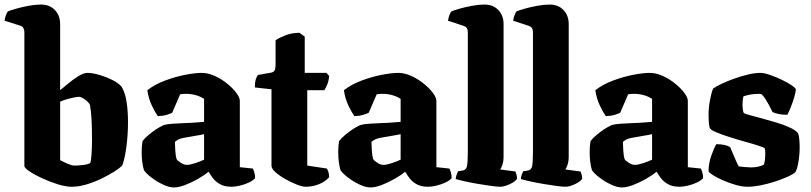

<svg xmlns="http://www.w3.org/2000/svg" viewBox="-32 -820 3561 843"><path d="M283 0Q257 0 221.5 -11Q186 -22 152.5 -37.5Q119 -53 97 -68Q75 -83 75 -91V-679Q75 -688 71 -696Q67 -704 58 -707L-12 -729Q-10 -743 -5.5 -754.5Q-1 -766 3 -770Q14 -775 39 -782Q64 -789 93.5 -794.5Q123 -800 148 -800Q186 -800 209 -776Q232 -752 232 -714V-424Q244 -433 265.5 -451.5Q287 -470 311 -485Q335 -500 352 -500Q374 -500 404.5 -491Q435 -482 462 -468.5Q489 -455 502 -439Q518 -412 524 -371.5Q530 -331 530 -284Q530 -229 523 -176Q516 -123 505 -94Q494 -82 469.5 -66.5Q445 -51 413 -35.5Q381 -20 347 -10Q313 0 283 0ZM293 -93Q310 -93 332 -95.5Q354 -98 364 -104Q368 -113 370 -143.5Q372 -174 372 -205Q372 -256 370 -294.5Q368 -333 363 -359Q359 -370 341.5 -382.5Q324 -395 316 -395Q308 -395 291 -391.5Q274 -388 257 -383Q240 -378 232 -373V-117Q246 -109 265 -101Q284 -93 293 -93Z M732 3Q710 3 682 -10.5Q654 -24 631 -42Q608 -60 600 -73Q590 -106 590 -154Q590 -167 591 -179Q592 -191 594 -201Q603 -213 621.5 -228.5Q640 -244 660 -256.5Q680 -269 691 -272Q701 -275 729 -277Q757 -279 788 -280Q800 -280 803.5 -280.5Q807 -281 811 -281Q815 -281 826 -282Q837 -283 864 -285V-386Q847 -397 826.5 -402.5Q806 -408 785 -408Q771 -408 759 -406L724 -325Q717 -321 700.5 -316Q684 -311 661 -310Q650 -325 635 -356Q620 -387 615 -424Q647 -449 692 -466Q737 -483 781 -491.5Q825 -500 854 -500Q881 -500 910 -487Q939 -474 964 -454Q989 -434 1005 -413Q1021 -392 1021 -377V-86L1078 -80Q1081 -75 1084.5 -63.5Q1088 -52 1088 -38Q1079 -27 1060.5 -18.5Q1042 -10 1021.5 -5Q1001 0 985 0Q955 0 935.5 -10.5Q916 -21 904 -36.5Q892 -52 884 -66Q866 -51 838 -35Q810 -19 781.5 -8Q753 3 732 3ZM789 -96Q801 -96 824.5 -103.5Q848 -111 864 -119V-231Q856 -229 845 -227Q834 -225 821 -223Q796 -219 773 -214.5Q750 -210 736 -197Q736 -184 737.5 -160.5Q739 -137 743 -122Q749 -113 763 -104.5Q777 -96 789 -96Z M1310 0Q1295 0 1270 -10Q1245 -20 1219.5 -34.5Q1194 -49 1177 -64.5Q1160 -80 1160 -92V-428L1087 -436Q1087 -461 1092 -474.5Q1097 -488 1101 -491L1158 -501Q1169 -503 1173.5 -510.5Q1178 -518 1178 -541V-643Q1191 -653 1220 -664.5Q1249 -676 1283 -676L1306 -659V-500H1401L1413 -487Q1412 -467 1405 -449.5Q1398 -432 1392 -424H1317V-93L1403 -80Q1406 -76 1409.5 -66Q1413 -56 1413 -42Q1397 -23 1369 -11.5Q1341 0 1310 0Z M1595 3Q1573 3 1545 -10.5Q1517 -24 1494 -42Q1471 -60 1463 -73Q1453 -106 1453 -154Q1453 -167 1454 -179Q1455 -191 1457 -201Q1466 -213 1484.5 -228.5Q1503 -244 1523 -256.5Q1543 -269 1554 -272Q1564 -275 1592 -277Q1620 -279 1651 -280Q1663 -280 1666.5 -280.5Q1670 -281 1674 -281Q1678 -281 1689 -282Q1700 -283 1727 -285V-386Q1710 -397 1689.5 -402.5Q1669 -408 1648 -408Q1634 -408 1622 -406L1587 -325Q1580 -321 1563.5 -316Q1547 -311 1524 -310Q1513 -325 1498 -356Q1483 -387 1478 -424Q1510 -449 1555 -466Q1600 -483 1644 -491.5Q1688 -500 1717 -500Q1744 -500 1773 -487Q1802 -474 1827 -454Q1852 -434 1868 -413Q1884 -392 1884 -377V-86L1941 -80Q1944 -75 1947.5 -63.5Q1951 -52 1951 -38Q1942 -27 1923.5 -18.5Q1905 -10 1884.5 -5Q1864 0 1848 0Q1818 0 1798.5 -10.5Q1779 -21 1767 -36.5Q1755 -52 1747 -66Q1729 -51 1701 -35Q1673 -19 1644.5 -8Q1616 3 1595 3ZM1652 -96Q1664 -96 1687.5 -103.5Q1711 -111 1727 -119V-231Q1719 -229 1708 -227Q1697 -225 1684 -223Q1659 -219 1636 -214.5Q1613 -210 1599 -197Q1599 -184 1600.5 -160.5Q1602 -137 1606 -122Q1612 -113 1626 -104.5Q1640 -96 1652 -96Z M2164 0Q2153 0 2126 -3.5Q2099 -7 2067 -12.5Q2035 -18 2008 -24Q1981 -30 1969 -34Q1969 -42 1972.5 -52Q1976 -62 1979 -68L1998 -71Q2014 -73 2018 -89Q2022 -105 2022 -153V-679Q2022 -700 2005 -706L1935 -729Q1937 -743 1941.5 -754.5Q1946 -766 1950 -770Q1961 -775 1986 -782Q2011 -789 2040.5 -794.5Q2070 -800 2095 -800Q2133 -800 2156 -776Q2179 -752 2179 -714V-133Q2179 -112 2174 -97Q2169 -82 2164 -76L2231 -67Q2233 -63 2235.5 -54Q2238 -45 2238 -35Q2231 -23 2206.5 -11.5Q2182 0 2164 0Z M2450 0Q2439 0 2412 -3.5Q2385 -7 2353 -12.5Q2321 -18 2294 -24Q2267 -30 2255 -34Q2255 -42 2258.5 -52Q2262 -62 2265 -68L2284 -71Q2300 -73 2304 -89Q2308 -105 2308 -153V-679Q2308 -700 2291 -706L2221 -729Q2223 -743 2227.5 -754.5Q2232 -766 2236 -770Q2247 -775 2272 -782Q2297 -789 2326.5 -794.5Q2356 -800 2381 -800Q2419 -800 2442 -776Q2465 -752 2465 -714V-133Q2465 -112 2460 -97Q2455 -82 2450 -76L2517 -67Q2519 -63 2521.5 -54Q2524 -45 2524 -35Q2517 -23 2492.5 -11.5Q2468 0 2450 0Z M2699 3Q2677 3 2649 -10.5Q2621 -24 2598 -42Q2575 -60 2567 -73Q2557 -106 2557 -154Q2557 -167 2558 -179Q2559 -191 2561 -201Q2570 -213 2588.5 -228.5Q2607 -244 2627 -256.5Q2647 -269 2658 -272Q2668 -275 2696 -277Q2724 -279 2755 -280Q2767 -280 2770.5 -280.5Q2774 -281 2778 -281Q2782 -281 2793 -282Q2804 -283 2831 -285V-386Q2814 -397 2793.5 -402.5Q2773 -408 2752 -408Q2738 -408 2726 -406L2691 -325Q2684 -321 2667.5 -316Q2651 -311 2628 -310Q2617 -325 2602 -356Q2587 -387 2582 -424Q2614 -449 2659 -466Q2704 -483 2748 -491.5Q2792 -500 2821 -500Q2848 -500 2877 -487Q2906 -474 2931 -454Q2956 -434 2972 -413Q2988 -392 2988 -377V-86L3045 -80Q3048 -75 3051.5 -63.5Q3055 -52 3055 -38Q3046 -27 3027.5 -18.5Q3009 -10 2988.5 -5Q2968 0 2952 0Q2922 0 2902.5 -10.5Q2883 -21 2871 -36.5Q2859 -52 2851 -66Q2833 -51 2805 -35Q2777 -19 2748.5 -8Q2720 3 2699 3ZM2756 -96Q2768 -96 2791.5 -103.5Q2815 -111 2831 -119V-231Q2823 -229 2812 -227Q2801 -225 2788 -223Q2763 -219 2740 -214.5Q2717 -210 2703 -197Q2703 -184 2704.5 -160.5Q2706 -137 2710 -122Q2716 -113 2730 -104.5Q2744 -96 2756 -96Z M3251 0Q3226 0 3197 -8.5Q3168 -17 3142 -28.5Q3116 -40 3098.5 -51Q3081 -62 3079 -68Q3079 -102 3090.5 -135Q3102 -168 3113 -187Q3135 -187 3151 -183Q3167 -179 3174 -174Q3181 -158 3191.5 -132.5Q3202 -107 3211 -90Q3219 -88 3239 -86.5Q3259 -85 3266 -85Q3279 -85 3293.5 -87.5Q3308 -90 3322 -97Q3328 -115 3328 -146Q3328 -153 3327.5 -158.5Q3327 -164 3326 -168Q3324 -172 3299.5 -180Q3275 -188 3240.5 -197.5Q3206 -207 3171.5 -218Q3137 -229 3112 -239.5Q3087 -250 3084 -259Q3081 -268 3080 -285Q3079 -302 3079 -315Q3079 -346 3085 -379Q3091 -412 3099 -431Q3111 -440 3135 -451.5Q3159 -463 3189.5 -474Q3220 -485 3251 -492.5Q3282 -500 3306 -500Q3323 -500 3349 -491Q3375 -482 3401 -469.5Q3427 -457 3444.5 -445Q3462 -433 3462 -428Q3462 -416 3455.5 -394Q3449 -372 3440.5 -350.5Q3432 -329 3425 -316Q3401 -316 3384 -320Q3367 -324 3360 -328Q3343 -363 3328.5 -385.5Q3314 -408 3306 -408Q3280 -408 3263.5 -405Q3247 -402 3232 -397Q3230 -388 3229 -379Q3228 -370 3228 -361Q3228 -352 3229 -342.5Q3230 -333 3233 -325Q3236 -321 3258 -315Q3280 -309 3312 -300.5Q3344 -292 3377 -282Q3410 -272 3436 -260Q3462 -248 3472 -235Q3476 -225 3477.5 -207.5Q3479 -190 3479 -174Q3479 -141 3473.5 -108.5Q3468 -76 3460 -64Q3449 -54 3424 -43Q3399 -32 3368 -22Q3337 -12 3306 -6Q3275 0 3251 0Z"/></svg>

Font: Texturina 72pt Black
Style: Regular
Weight: 900
Designer: Guillermo Torres Carreño
Foundry: Omnibus-Type
Version: Version 1.002; ttfautohint (v1.8.3)